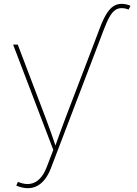

<svg xmlns="http://www.w3.org/2000/svg" viewBox="-20 -780 720 1008"><path d="M471.2 -545.9 504.9 -634.8Q522 -679.7 539.1 -707.3Q556.2 -734.9 575.4 -747.3Q594.7 -759.8 618.2 -759.8Q630.9 -759.8 643.8 -756.8Q656.7 -753.9 665 -749.5L654.8 -729.5Q647.9 -732.9 638.4 -735.1Q628.9 -737.3 618.2 -737.3Q600.1 -737.3 585.2 -727.3Q570.3 -717.3 556.2 -693.4Q542 -669.4 525.9 -627L495.1 -545.9ZM65.4 194.3 74.2 174.8 79.1 176.8Q112.8 189.9 140.6 184.8Q168.5 179.7 189.9 157Q211.4 134.3 226.1 95.2L259.8 6.8L48.8 -545.9H73.2L218.3 -164.1Q233.4 -125 247.1 -85.9Q260.7 -46.9 273.9 -7.8H268.1Q282.2 -46.9 296.1 -85.9Q310.1 -125 325.2 -164.1L471.2 -545.9H495.1L247.1 103.5Q233.9 137.7 215.8 160.9Q197.8 184.1 175.3 196Q152.8 208 126 208Q112.3 208 96.7 204.6Q81.1 201.2 65.4 194.3Z"/></svg>

Font: Inter Thin
Style: Regular
Weight: 250
Designer: Rasmus Andersson
Foundry: rsms
Version: Version 4.001;git-66647c0bb